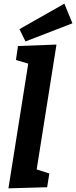

<svg xmlns="http://www.w3.org/2000/svg" viewBox="-20 -1022 415 1047"><path d="M78 -771 288 -779 180 -98 249 -76 237 -1 26 5 134 -675 67 -695ZM375 -895 119 -796 86 -863 331 -1002Z"/></svg>

Font: Bitter Pro
Style: Bold Italic
Weight: 700
Italic angle: -9°
Designer: Sol Matas, and Bitter project Authors
Foundry: Sol Matas
Version: Version 1.010